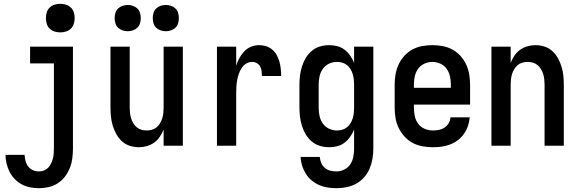

<svg xmlns="http://www.w3.org/2000/svg" viewBox="-20 -765 3040 1008"><path d="M185 223Q161 223 138 218.5Q115 214 94.5 203Q74 192 57.5 175Q41 158 30.5 137.5Q20 117 14.5 94Q9 71 9 48H109Q110 64 114 80Q118 96 128 109Q138 122 153 128.5Q168 135 185 135Q198 135 211 130Q224 125 233 115.5Q242 106 248 93.5Q254 81 257.5 68Q261 55 262 41.5Q263 28 263 15V-432H138V-520H363V15Q363 41 359.5 67Q356 93 346.5 117Q337 141 321 162Q305 183 283.5 197Q262 211 236.5 217Q211 223 185 223ZM297 -595Q281 -595 266.5 -599.5Q252 -604 241 -614.5Q230 -625 225.5 -640Q221 -655 221 -670Q221 -685 225.5 -700Q230 -715 241 -725.5Q252 -736 266.5 -740.5Q281 -745 297 -745Q312 -745 326.5 -740.5Q341 -736 352 -725.5Q363 -715 367.5 -700Q372 -685 372 -670Q372 -655 367.5 -640Q363 -625 352 -614.5Q341 -604 326.5 -599.5Q312 -595 297 -595Z M709 8Q685 8 661.5 0.5Q638 -7 620.5 -23Q603 -39 591 -60.5Q579 -82 572 -105Q565 -128 562.5 -152Q560 -176 560 -200V-520H661V-200Q661 -186 662.5 -172Q664 -158 668 -144.5Q672 -131 679.5 -118.5Q687 -106 697.5 -97Q708 -88 722 -84Q736 -80 750 -80Q764 -80 778 -84Q792 -88 802.5 -97Q813 -106 820.5 -118.5Q828 -131 832 -144.5Q836 -158 837.5 -172Q839 -186 839 -200V-520H940V0H839V-85Q831 -65 819 -47Q807 -29 789.5 -16.5Q772 -4 751 2Q730 8 709 8ZM851 -601Q837 -601 823.5 -605.5Q810 -610 800 -619.5Q790 -629 786 -642.5Q782 -656 782 -670Q782 -684 786 -697.5Q790 -711 800 -720.5Q810 -730 823.5 -734.5Q837 -739 851 -739Q864 -739 877.5 -734.5Q891 -730 901 -720.5Q911 -711 915 -697.5Q919 -684 919 -670Q919 -656 915 -642.5Q911 -629 901 -619.5Q891 -610 877.5 -605.5Q864 -601 851 -601ZM651 -601Q637 -601 623.5 -605.5Q610 -610 600 -619.5Q590 -629 586 -642.5Q582 -656 582 -670Q582 -684 586 -697.5Q590 -711 600 -720.5Q610 -730 623.5 -734.5Q637 -739 651 -739Q664 -739 677.5 -734.5Q691 -730 701 -720.5Q711 -711 715 -697.5Q719 -684 719 -670Q719 -656 715 -642.5Q711 -629 701 -619.5Q691 -610 677.5 -605.5Q664 -601 651 -601Z M1119 0V-520H1220V-420Q1226 -440 1236.5 -459.5Q1247 -479 1262 -495Q1277 -511 1297.5 -519.5Q1318 -528 1340 -528Q1359 -528 1377 -522.5Q1395 -517 1409.5 -504.5Q1424 -492 1433 -475.5Q1442 -459 1447 -441Q1452 -423 1454 -404Q1456 -385 1456 -366H1355Q1355 -379 1353.5 -391.5Q1352 -404 1346 -415.5Q1340 -427 1328.5 -433.5Q1317 -440 1305 -440Q1287 -440 1272.5 -431Q1258 -422 1248.5 -407.5Q1239 -393 1233.5 -376.5Q1228 -360 1225 -343.5Q1222 -327 1221 -310Q1220 -293 1220 -276V0Z M1747 223Q1723 223 1700 219.5Q1677 216 1655.5 206.5Q1634 197 1616 182Q1598 167 1585.5 147Q1573 127 1566 104.5Q1559 82 1558 59H1659Q1660 75 1666.5 90.5Q1673 106 1685.5 116.5Q1698 127 1714 131Q1730 135 1747 135Q1768 135 1788 125Q1808 115 1819.5 97Q1831 79 1835 57.5Q1839 36 1839 15V-85Q1831 -65 1818.5 -47Q1806 -29 1789 -16Q1772 -3 1751 2.5Q1730 8 1708 8Q1684 8 1660 1Q1636 -6 1617 -22Q1598 -38 1585.5 -59Q1573 -80 1565.5 -103.5Q1558 -127 1555 -151.5Q1552 -176 1552 -200V-320Q1552 -344 1555 -368.5Q1558 -393 1565.5 -416.5Q1573 -440 1585.5 -461Q1598 -482 1617 -498Q1636 -514 1660 -521Q1684 -528 1708 -528Q1730 -528 1751 -522.5Q1772 -517 1789 -504Q1806 -491 1818.5 -473Q1831 -455 1839 -435V-520H1940V15Q1940 42 1935.5 68.5Q1931 95 1920.5 120Q1910 145 1892 165.5Q1874 186 1850.5 199Q1827 212 1800.5 217.5Q1774 223 1747 223ZM1749 -80Q1763 -80 1777 -84Q1791 -88 1802 -97Q1813 -106 1820.5 -118.5Q1828 -131 1832 -144.5Q1836 -158 1837.5 -172Q1839 -186 1839 -200V-320Q1839 -334 1837.5 -348Q1836 -362 1832 -375.5Q1828 -389 1820.5 -401.5Q1813 -414 1802 -423Q1791 -432 1777 -436Q1763 -440 1749 -440Q1727 -440 1707 -430.5Q1687 -421 1674.5 -403Q1662 -385 1657.5 -363.5Q1653 -342 1653 -320V-200Q1653 -178 1657.5 -156.5Q1662 -135 1674.5 -117Q1687 -99 1707 -89.5Q1727 -80 1749 -80Z M2252 8Q2225 8 2197.5 3Q2170 -2 2146 -15Q2122 -28 2103.5 -48.5Q2085 -69 2073 -93.5Q2061 -118 2056.5 -145.5Q2052 -173 2052 -200V-320Q2052 -347 2056.5 -374Q2061 -401 2072.5 -426Q2084 -451 2102.5 -471.5Q2121 -492 2145 -505Q2169 -518 2196 -523Q2223 -528 2250 -528Q2277 -528 2304 -523Q2331 -518 2355 -505Q2379 -492 2397.5 -471.5Q2416 -451 2427.5 -426Q2439 -401 2443.5 -374Q2448 -347 2448 -320V-216H2153V-200Q2153 -178 2157.5 -156Q2162 -134 2175 -116Q2188 -98 2209 -89Q2230 -80 2252 -80Q2268 -80 2284 -83Q2300 -86 2313.5 -95Q2327 -104 2335.5 -118Q2344 -132 2345 -149H2446Q2444 -125 2436.5 -103Q2429 -81 2415.5 -62Q2402 -43 2383.5 -29Q2365 -15 2343 -6.5Q2321 2 2298 5Q2275 8 2252 8ZM2347 -304V-320Q2347 -342 2342.5 -363.5Q2338 -385 2325.5 -403Q2313 -421 2292.5 -430.5Q2272 -440 2250 -440Q2228 -440 2207.5 -430.5Q2187 -421 2174.5 -403Q2162 -385 2157.5 -363.5Q2153 -342 2153 -320V-304Z M2560 0V-520H2661V-435Q2669 -455 2681 -473Q2693 -491 2710.5 -503.5Q2728 -516 2749 -522Q2770 -528 2791 -528Q2815 -528 2838.5 -520.5Q2862 -513 2879.5 -497Q2897 -481 2909 -459.5Q2921 -438 2928 -415Q2935 -392 2937.5 -368Q2940 -344 2940 -320V0H2839V-320Q2839 -334 2837.5 -348Q2836 -362 2832 -375.5Q2828 -389 2820.5 -401.5Q2813 -414 2802.5 -423Q2792 -432 2778 -436Q2764 -440 2750 -440Q2736 -440 2722 -436Q2708 -432 2697.5 -423Q2687 -414 2679.5 -401.5Q2672 -389 2668 -375.5Q2664 -362 2662.5 -348Q2661 -334 2661 -320V0Z"/></svg>

Font: Iosevka Custom Semibold
Style: Regular
Weight: 600
Designer: Belleve Invis
Foundry: Belleve Invis
Version: Version 27.0.2; ttfautohint (v1.8.4)